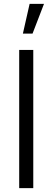

<svg xmlns="http://www.w3.org/2000/svg" viewBox="-20 -980 274 1000"><path d="M80 -720H153.3V0H80ZM99.2 -805H149.5L209.2 -960H134.3Z"/></svg>

Font: Tap Sans
Style: Regular
Weight: 400
Designer: Tap Payments
Foundry: Tap Payments
Version: Version 1.001;Glyphs 3.1.2 (3151)